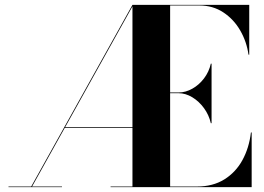

<svg xmlns="http://www.w3.org/2000/svg" viewBox="-20 -770 1085 790"><path d="M107 0 525 -750H528.5L110.5 0ZM15 0V-2.5H235V0ZM246 -243.5V-246.5H535V-243.5ZM435 0V-2.5H790Q856 -2.5 903 -31.8Q950 -61 977.5 -111.2Q1005 -161.5 1012.5 -225H1015.5V0ZM525 0V-750H680V0ZM847.5 -263Q840 -296.5 819.5 -324.8Q799 -353 771.2 -369.8Q743.5 -386.5 715 -386.5H655V-389.5H715Q743.5 -389.5 771.2 -405Q799 -420.5 819.5 -447.5Q840 -474.5 847.5 -508H850.5V-263ZM1002.5 -545Q995 -598.5 968.5 -644.5Q942 -690.5 899 -719Q856 -747.5 800 -747.5H525V-750H1005.5V-545Z"/></svg>

Font: Bodoni Moda 72pt
Style: Bold
Weight: 700
Designer: Owen Earl
Foundry: indestructible type
Version: Version 2.004